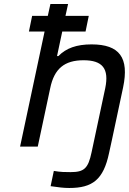

<svg xmlns="http://www.w3.org/2000/svg" viewBox="-20 -730 642 956"><path d="M231 -710 218 -651H140L124 -573H202L80 0H168L230 -291C250 -388 301 -430 396 -430C491 -430 524 -388 504 -291L442 0L436 28C419 109 399 127 331 127C306 127 281 127 248 121L232 197C274 203 296 206 325 206C440 206 495 165 523 32L537 -32L593 -295C624 -443 575 -509 436 -509C361 -509 309 -490 271 -451H264L290 -573H406L422 -651H306L319 -710Z"/></svg>

Font: LT Wave Mono
Style: Italic
Weight: 400
Designer: Daniel Lyons
Version: Version 2.5 (Glyphs App)